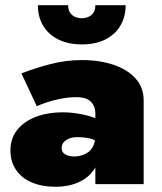

<svg xmlns="http://www.w3.org/2000/svg" viewBox="-20 -705 620 735"><path d="M216 -139Q216 -151 223.5 -160Q231 -169 244.5 -174.5Q258 -180 275 -180Q311 -180 334 -172Q357 -164 378 -147V-233Q366 -245 340 -254.5Q314 -264 282 -269.5Q250 -275 221 -275Q161 -275 115.5 -257Q70 -239 45 -206.5Q20 -174 20 -130Q20 -86 41.5 -54.5Q63 -23 102 -6.5Q141 10 193 10Q241 10 279 -6.5Q317 -23 339 -54.5Q361 -86 361 -130L345 -190Q345 -157 333 -139Q321 -121 302 -113.5Q283 -106 263 -106Q251 -106 240 -109.5Q229 -113 222.5 -120Q216 -127 216 -139ZM121 -298Q132 -304 155.5 -312Q179 -320 209.5 -326.5Q240 -333 273 -333Q311 -333 328 -315.5Q345 -298 345 -272V0H530V-320Q530 -370 499 -404.5Q468 -439 414.5 -457Q361 -475 293 -475Q231 -475 170.5 -459Q110 -443 62 -424ZM125 -685Q125 -641 145 -607Q165 -573 203 -554Q241 -535 293 -535Q346 -535 383.5 -554Q421 -573 441 -607Q461 -641 461 -685H345Q345 -665 336 -654Q327 -643 315 -639Q303 -635 293 -635Q283 -635 271 -639Q259 -643 250 -654Q241 -665 241 -685Z"/></svg>

Font: Jost Black
Style: Regular
Weight: 900
Version: Version 3.710